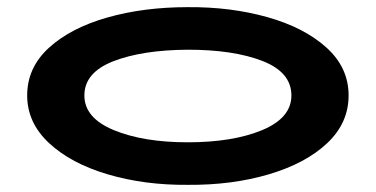

<svg xmlns="http://www.w3.org/2000/svg" viewBox="-20 -504 1051 537"><path d="M56 -237Q56 -315 117 -370.5Q178 -426 280 -455Q382 -484 505 -484Q625 -485 728 -456Q831 -427 893 -371Q955 -315 955 -237Q955 -160 895 -103.5Q835 -47 732 -16.5Q629 14 505 13Q384 14 281 -16.5Q178 -47 117 -104Q56 -161 56 -237ZM795 -237Q795 -302 714 -333.5Q633 -365 505 -365Q377 -364 296.5 -332.5Q216 -301 216 -237Q216 -174 298.5 -140Q381 -106 505 -106Q631 -106 713 -140Q795 -174 795 -237Z"/></svg>

Font: BioRhyme Expanded ExtraBold
Style: Regular
Weight: 800
Width: 7
Designer: Aoife Mooney
Foundry: Aoife Mooney Type
Version: Version 1.001